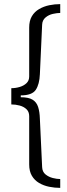

<svg xmlns="http://www.w3.org/2000/svg" viewBox="-20 -755 325 934"><path d="M273 159Q246 159 219 153.5Q192 148 170 135Q148 122 135 100Q122 78 122 45V-190Q122 -211 109 -223.5Q96 -236 76 -241.5Q56 -247 35 -247V-326Q56 -326 76 -332Q96 -338 109 -350.5Q122 -363 122 -383V-621Q122 -654 135 -676Q148 -698 170.5 -711Q193 -724 219.5 -729.5Q246 -735 273 -735V-692Q258 -692 237.5 -687.5Q217 -683 201.5 -670Q186 -657 185 -635L174 -394Q172 -345 154 -318Q136 -291 81 -291V-282Q119 -282 138.5 -270Q158 -258 165.5 -234.5Q173 -211 174 -177L185 58Q186 81 201.5 93.5Q217 106 237 111Q257 116 273 116Z"/></svg>

Font: Archivo Expanded ExtraLight
Style: Regular
Weight: 250
Width: 7
Designer: Hector Gatti
Foundry: Omnibus-Type
Version: Version 2.001